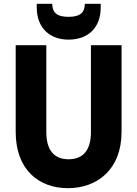

<svg xmlns="http://www.w3.org/2000/svg" viewBox="-20 -976 716 1003"><path d="M62 -740V-287C62 -90 182 7 335 7C487 7 615 -90 615 -287V-740H455V-286C455 -190 413 -144 338 -144C264 -144 222 -190 222 -286V-740ZM172 -937C172 -830 240 -769 338 -769C438 -769 506 -829 506 -936V-956H423C423 -914 403 -888 338 -888C273 -888 253 -914 253 -956H172Z"/></svg>

Font: Malmofest
Style: Bold
Weight: 700
Designer: Jonny Pinhorn (Poppins), Kolossal
Version: Version 1.004;Glyphs 3.1.2 (3151)